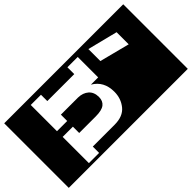

<svg xmlns="http://www.w3.org/2000/svg" viewBox="-348 -997 1289 1289"><g transform="rotate(45 296.5 -352.0)"><path d="M-10 213V-917H603V213ZM91 -753 37 -539H151L206 -753ZM332 0H581V-97H521V-304Q521 -384 474 -422Q427 -460 363 -460Q263 -460 218 -382V-451H24V-353H89V-97H29V0H278V-97H218V-259Q219 -305 244 -333.5Q269 -362 315 -362Q353 -362 372.5 -337Q392 -312 392 -254V-97H332Z"/></g></svg>

Font: Zilla Slab Highlight
Style: Bold
Weight: 700
Designer: Typotheque Type Foundry
Foundry: Typotheque type foundry
Version: Version 1.1; 2017; ttfautohint (v1.6)